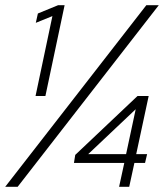

<svg xmlns="http://www.w3.org/2000/svg" viewBox="-34 -720 634 740"><path d="M425 0 445 -92H251L256 -123L496 -350H539L491 -126H533L525 -92H484L464 0ZM306 -126H452L489 -299ZM103 -350 168 -658 104 -632 112 -668 190 -700H215L141 -350ZM-14 0 530 -700H578L34 0Z"/></svg>

Font: Red Hat Text
Style: Italic
Weight: 300
Italic angle: -12°
Designer: Pentagram, MCKL
Foundry: Pentagram, MCKL
Version: Version 1.023